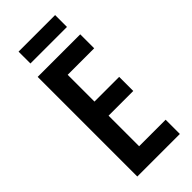

<svg xmlns="http://www.w3.org/2000/svg" viewBox="-275 -923 973 973"><g transform="rotate(-45 211.5 -436.5)"><path d="M355 -873H93V-788H355ZM376 0V-102H186V-321H363V-422H186V-614H376V-714H71V0Z"/></g></svg>

Font: Noto Sans Gujarati ExtraCondensed SemiBold
Style: Regular
Weight: 600
Width: 2
Designer: Jelle Bosma - Monotype Design Team, Universal Thirst
Foundry: Monotype Imaging Inc.
Version: Version 2.106